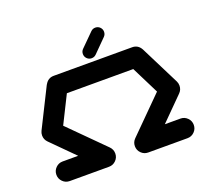

<svg xmlns="http://www.w3.org/2000/svg" viewBox="-149 -1111 1431 1303"><g transform="rotate(-20 567.0 -459.5)"><path d="M992.2 -141.6Q1021.5 -141.6 1042.2 -120.8Q1063 -100.1 1063 -70.8Q1063 -41.5 1042.2 -20.8Q1021.5 0 992.2 0H708.5Q679.2 0 658.4 -20.8Q637.7 -41.5 637.7 -70.8Q637.7 -100.1 658.7 -121.1L905.8 -368.2L806.6 -566.9H327.1L228 -368.2L475.1 -121.1Q496.1 -100.1 496.1 -70.8Q496.1 -41.5 475.3 -20.8Q454.6 0 425.3 0H141.6Q112.3 0 91.6 -20.8Q70.8 -41.5 70.8 -70.8Q70.8 -100.1 91.6 -120.8Q112.3 -141.6 141.6 -141.6H253.9L91.8 -304.2Q70.8 -325.2 70.8 -354.5Q70.8 -371.6 78.1 -386.2L219.2 -668.5Q219.7 -668.5 219.7 -668.9V-669.4H220.2Q241.7 -708.5 283.2 -708.5H850.1Q892.1 -708.5 913.6 -669.4L914.1 -668.9V-668.5L1055.7 -386.2Q1063 -371.6 1063 -354.5Q1063 -325.2 1042 -304.2L879.9 -141.6ZM566.9 -732.4Q547.4 -732.4 533.7 -746.1Q520 -759.8 520 -779.3Q520 -798.8 533.7 -812.5L627.4 -905.8Q641.1 -919.4 660.2 -919.4Q679.7 -919.4 693.4 -905.8Q707 -892.1 707 -873Q707 -853.5 693.4 -839.8L600.1 -746.1Q586.4 -732.4 566.9 -732.4Z"/></g></svg>

Font: Robtronika
Style: Regular
Weight: 400
Designer: GGBot
Version: 1.00